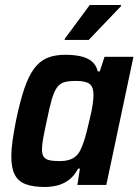

<svg xmlns="http://www.w3.org/2000/svg" viewBox="-20 -736 551 764"><path d="M158 8Q112 8 82.5 -3Q53 -14 39 -40.5Q25 -67 25 -114Q25 -141 30 -176.5Q35 -212 44 -258Q60 -334 77 -384Q94 -434 116 -463.5Q138 -493 168 -505.5Q198 -518 240 -518Q274 -518 301 -512Q328 -506 345.5 -491.5Q363 -477 369 -452H377L396 -510H511L403 0H288L298 -65H291Q274 -34 252 -18.5Q230 -3 206 2.5Q182 8 158 8ZM217 -95Q239 -95 255.5 -100Q272 -105 284 -116.5Q296 -128 303 -146Q309 -158 315.5 -178.5Q322 -199 328 -224.5Q334 -250 340 -275Q346 -300 349 -322Q352 -344 352 -358Q352 -390 336.5 -402Q321 -414 283 -414Q255 -414 237.5 -409.5Q220 -405 208 -389.5Q196 -374 186.5 -342Q177 -310 166 -255Q157 -214 152 -186.5Q147 -159 147 -142Q147 -122 154 -112Q161 -102 176.5 -98.5Q192 -95 217 -95ZM237 -577 238 -582 337 -716H462L461 -711L333 -577Z"/></svg>

Font: Saira SemiCondensed SemiBold
Style: Italic
Weight: 600
Width: 4
Italic angle: -12°
Designer: Hector Gatti with collaboration of the Omnibus-Type team
Foundry: Omnibus-Type
Version: Version 1.101